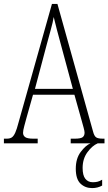

<svg xmlns="http://www.w3.org/2000/svg" viewBox="-21 -734 555 983"><path d="M-1 0V-24H13Q30 -24 39.5 -30.5Q49 -37 57 -54.5Q65 -72 74 -107L245 -714H273L455 -62Q461 -38 471 -31Q481 -24 506 -24H514V0H341V-24H361Q392 -24 402 -31.5Q412 -39 412 -55Q412 -63 407 -81Q402 -99 397 -117L360 -249H148L115 -132Q110 -113 103.5 -89.5Q97 -66 97 -54Q97 -40 108 -32Q119 -24 150 -24H172V0ZM158 -279H352L295 -490Q280 -545 270 -583Q260 -621 254 -647Q250 -621 239.5 -584Q229 -547 218 -505ZM451 229Q415 229 391 206Q367 183 367 130Q367 77 392.5 43.5Q418 10 442 0H479Q451 12 426.5 45.5Q402 79 402 126Q402 164 416 181.5Q430 199 454 199Q467 199 478 196.5Q489 194 502 186V216Q479 229 451 229Z"/></svg>

Font: Noto Serif Bengali ExtraCondensed ExtraLight
Style: Regular
Weight: 200
Width: 2
Designer: Juan Bruce, Universal Thirst, Indian Type Foundry and the Monotype Design Team.
Foundry: Monotype Imaging Inc.
Version: Version 2.003; ttfautohint (v1.8.4.7-5d5b)